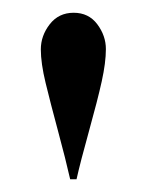

<svg xmlns="http://www.w3.org/2000/svg" viewBox="-20 -732 221 301"><path d="M100 -451H90Q83 -482 71 -526.5Q59 -571 51.5 -602Q44 -633 44 -654.5Q44 -676 58 -694Q72 -712 95.5 -712Q119 -712 132.5 -694Q146 -676 146 -655Q146 -634 139.5 -604.5Q133 -575 119.5 -526.5Q106 -478 100 -451Z"/></svg>

Font: Rozha One
Style: Regular
Weight: 400
Designer: Tim Donaldson, Indian Type Foundry
Foundry: Indian Type Foundry
Version: Version 1.301;PS 1.0;hotconv 1.0.78;makeotf.lib2.5.61930; tt